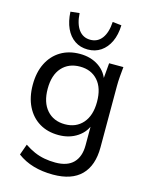

<svg xmlns="http://www.w3.org/2000/svg" viewBox="-140 -833 887 1143"><g transform="rotate(15 304.0 -261.0)"><path d="M300 224Q234 224 179 208Q124 192 80 159L104 92Q135 113 165 126Q195 139 227.5 145Q260 151 295 151Q369 151 406 113Q443 75 443 5V-136H453Q437 -79 387.5 -45.5Q338 -12 271 -12Q203 -12 152.5 -42.5Q102 -73 74 -129.5Q46 -186 46 -262Q46 -339 74 -395Q102 -451 152.5 -481.5Q203 -512 271 -512Q338 -512 387 -479Q436 -446 452 -388L443 -397L452 -503H540Q537 -473 534.5 -443Q532 -413 532 -384V-6Q532 106 473.5 165Q415 224 300 224ZM291 -84Q360 -84 401 -131Q442 -178 442 -262Q442 -347 401 -393Q360 -439 291 -439Q221 -439 179.5 -393Q138 -347 138 -262Q138 -178 179.5 -131Q221 -84 291 -84ZM307 -549Q261 -549 226.5 -572.5Q192 -596 172.5 -638.5Q153 -681 150 -740L205 -746Q209 -680 235.5 -644.5Q262 -609 307 -609Q352 -609 378.5 -644.5Q405 -680 409 -746L464 -740Q462 -681 442 -638.5Q422 -596 387.5 -572.5Q353 -549 307 -549Z"/></g></svg>

Font: Mulish ExtraLight Medium
Style: Regular
Weight: 500
Version: Version 3.603